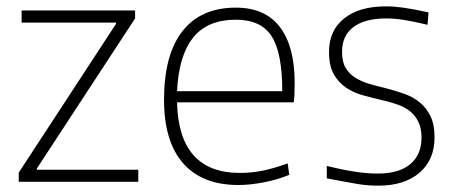

<svg xmlns="http://www.w3.org/2000/svg" viewBox="-20 -573 1433 604"><path d="M39 -30 345 -498V-502H48V-540H405V-515L96 -43V-39H415V-1H39Z M730 9Q616 9 556 -59.5Q496 -128 496 -259Q496 -401 554 -475Q612 -549 722 -549Q814 -549 860.5 -488Q907 -427 907 -312Q907 -270 904 -251H537Q542 -29 735 -29Q770 -29 805.5 -36Q841 -43 885 -59L890 -23Q854 -8 810.5 0.5Q767 9 730 9ZM722 -511Q632 -511 587 -454Q542 -397 537 -286H868Q868 -407 834.5 -459Q801 -511 722 -511Z M1171 11Q1155 11 1140 10Q1125 9 1106 6Q1087 3 1063.5 -1.5Q1040 -6 1008 -12V-51Q1052 -40 1092.5 -33.5Q1133 -27 1168 -27Q1235 -27 1270.5 -56.5Q1306 -86 1306 -140Q1306 -169 1296.5 -189Q1287 -209 1270.5 -222.5Q1254 -236 1231 -244Q1208 -252 1182 -258Q1152 -265 1122.5 -273Q1093 -281 1069 -297Q1045 -313 1030 -339.5Q1015 -366 1015 -410Q1015 -477 1062.5 -515Q1110 -553 1194 -553Q1208 -553 1220.5 -552Q1233 -551 1248 -549Q1263 -547 1282 -543.5Q1301 -540 1328 -534L1325 -495Q1279 -506 1250 -510.5Q1221 -515 1195 -515Q1128 -515 1092 -488Q1056 -461 1056 -410Q1056 -379 1067 -360Q1078 -341 1097 -329Q1116 -317 1140.5 -309.5Q1165 -302 1192 -296Q1223 -288 1251.5 -278Q1280 -268 1301 -250.5Q1322 -233 1334.5 -207Q1347 -181 1347 -141Q1347 -70 1299.5 -29.5Q1252 11 1171 11Z"/></svg>

Font: Encode Sans Normal
Style: Thin
Weight: 100
Designer: Pablo Impallari, Andres Torresi
Foundry: Pablo Impallari, Andres Torresi
Version: Version 1.000; ttfautohint (v1.00) -l 8 -r 50 -G 200 -x 14 -